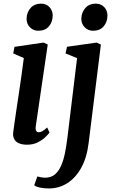

<svg xmlns="http://www.w3.org/2000/svg" viewBox="-20 -804 636 1080"><path d="M132 10Q105.5 10 87.2 2.2Q69 -5.5 60.5 -20.5Q52 -35.5 54 -57Q56.5 -77.5 61.2 -110.5Q66 -143.5 72.2 -185.8Q78.5 -228 85.8 -276Q93 -324 100.2 -375.2Q107.5 -426.5 114 -477.5L54.5 -503.5L61.5 -540.5L225 -564.5L248.5 -553.5L181.5 -96Q178.5 -78 183.2 -69Q188 -60 197.5 -60Q207 -60 218 -66Q229 -72 245.5 -87L258.5 -58.5Q253 -50.5 236.8 -34.2Q220.5 -18 194 -4Q167.5 10 132 10ZM195 -631Q167 -631 147.8 -651.2Q128.5 -671.5 129.5 -700.5Q131 -736 152.8 -759.8Q174.5 -783.5 210 -783.5Q240.5 -783.5 258.5 -763.8Q276.5 -744 276.5 -717Q276 -680 255 -655.5Q234 -631 195 -631ZM478.5 1Q468.5 83 437 139.8Q405.5 196.5 358.8 226.2Q312 256 255 256Q228.5 256 205.2 251.2Q182 246.5 172.5 238L190 188.5Q197.5 191 210.8 193.2Q224 195.5 234.5 195.5Q266.5 195.5 288 177.8Q309.5 160 323.2 129.2Q337 98.5 345.2 58Q353.5 17.5 359 -28L413.5 -477L348.5 -503.5L357 -541L523.5 -564.5L547.5 -553.5ZM503 -631Q475 -631 455.8 -651.2Q436.5 -671.5 437.5 -700.5Q439 -736 460.8 -759.8Q482.5 -783.5 518 -783.5Q548.5 -783.5 566.5 -763.8Q584.5 -744 584.5 -717Q584 -680 563 -655.5Q542 -631 503 -631Z"/></svg>

Font: Merriweather 24pt SemiBold
Style: Italic
Weight: 600
Italic angle: -7.8°
Version: Version 2.101